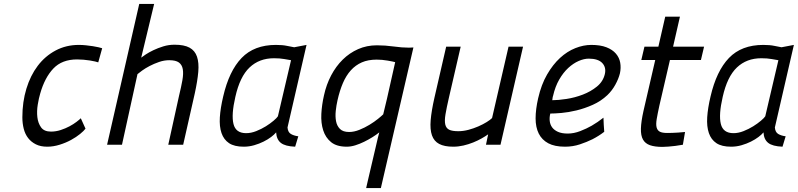

<svg xmlns="http://www.w3.org/2000/svg" viewBox="-20 -738 4068 979"><path d="M382 -509Q400 -509 418.5 -507Q437 -505 453.5 -502.5Q470 -500 482.5 -497Q495 -494 501 -492L481 -420Q476 -422 465 -424.5Q454 -427 439 -429.5Q424 -432 406.5 -433.5Q389 -435 373 -435Q296 -435 252 -388.5Q208 -342 185 -261Q178 -238 172.5 -204.5Q167 -171 170.5 -140.5Q174 -110 189.5 -88.5Q205 -67 240 -67Q265 -67 289.5 -75Q314 -83 334.5 -94Q355 -105 370 -116.5Q385 -128 392 -135L416 -82Q408 -71 388.5 -55Q369 -39 342.5 -24.5Q316 -10 284 0Q252 10 221 10Q187 10 163 -2Q139 -14 123.5 -34Q108 -54 101 -81.5Q94 -109 94 -140Q94 -218 114.5 -285.5Q135 -353 172.5 -402.5Q210 -452 263.5 -480.5Q317 -509 382 -509Z M526 0 690 -718H766L700 -444Q706 -449 722.5 -460Q739 -471 762 -482Q785 -493 812.5 -501.5Q840 -510 870 -510Q919 -510 946.5 -495Q974 -480 984.5 -449Q995 -418 991 -371.5Q987 -325 973 -261L914 0H838L893 -250Q904 -295 910 -329Q916 -363 912 -385.5Q908 -408 892 -419.5Q876 -431 843 -431Q817 -431 791 -422Q765 -413 743 -401.5Q721 -390 704.5 -378Q688 -366 681 -360L602 0Z M1446 -88Q1448 -64 1463 -55Q1478 -46 1501 -43L1485 10Q1434 8 1412 -9.5Q1390 -27 1388 -63Q1379 -52 1362.5 -39.5Q1346 -27 1324 -16Q1302 -5 1276 2.5Q1250 10 1223 10Q1175 10 1148 -8Q1121 -26 1109.5 -59.5Q1098 -93 1101 -140Q1104 -187 1118 -246Q1148 -376 1212 -442.5Q1276 -509 1387 -509Q1421 -509 1444 -504Q1467 -499 1480 -497L1543 -509ZM1235 -59Q1260 -59 1286.5 -69.5Q1313 -80 1335.5 -94Q1358 -108 1375 -122.5Q1392 -137 1397 -145L1464 -431Q1451 -433 1429 -437Q1407 -441 1377 -441Q1302 -441 1252.5 -394Q1203 -347 1180 -244Q1159 -153 1170.5 -106Q1182 -59 1235 -59Z M1748 10Q1697 10 1668.5 -13Q1640 -36 1628 -73.5Q1616 -111 1618.5 -157.5Q1621 -204 1632 -252Q1644 -307 1668.5 -353.5Q1693 -400 1727.5 -434Q1762 -468 1806 -487.5Q1850 -507 1902 -507Q1944 -507 1987 -501Q2030 -495 2065 -495Q2072 -495 2077.5 -495.5Q2083 -496 2088 -496L1922 221H1847Q1848 216 1853 194.5Q1858 173 1865 143Q1872 113 1880 79Q1888 45 1895 15Q1902 -15 1907 -36.5Q1912 -58 1914 -63Q1899 -51 1879 -38.5Q1859 -26 1836.5 -15Q1814 -4 1791.5 3Q1769 10 1748 10ZM1901 -434Q1857 -434 1825 -420Q1793 -406 1769 -379.5Q1745 -353 1728.5 -314.5Q1712 -276 1701 -227Q1695 -201 1692 -172.5Q1689 -144 1693.5 -120Q1698 -96 1713.5 -80.5Q1729 -65 1760 -65Q1785 -65 1812.5 -76Q1840 -87 1864.5 -102Q1889 -117 1907.5 -132Q1926 -147 1934 -155L1953 -234L1995 -421Q1985 -424 1956.5 -429Q1928 -434 1901 -434Z M2647 -500 2532 0H2458L2469 -53Q2455 -43 2435.5 -32Q2416 -21 2392.5 -11.5Q2369 -2 2343 4Q2317 10 2291 10Q2246 10 2219.5 -4Q2193 -18 2182.5 -48Q2172 -78 2176 -125.5Q2180 -173 2195 -239L2255 -500H2329L2269 -240Q2257 -188 2251.5 -155Q2246 -122 2250.5 -103Q2255 -84 2270.5 -76.5Q2286 -69 2317 -69Q2342 -69 2368.5 -76Q2395 -83 2419 -93.5Q2443 -104 2461.5 -115.5Q2480 -127 2489 -136L2573 -500Z M2875 -57Q2906 -57 2938.5 -69.5Q2971 -82 2997 -97Q3028 -115 3057 -138Q3058 -120 3058.5 -102.5Q3059 -85 3061 -66Q3034 -45 3001 -28Q2973 -14 2937 -2Q2901 10 2861 10Q2808 10 2775.5 -7.5Q2743 -25 2727 -57Q2711 -89 2711 -134.5Q2711 -180 2724 -237Q2740 -307 2769.5 -358Q2799 -409 2835.5 -442.5Q2872 -476 2913.5 -492.5Q2955 -509 2995 -509Q3041 -509 3072 -497Q3103 -485 3120.5 -464.5Q3138 -444 3142.5 -418Q3147 -392 3141 -364Q3134 -336 3117.5 -306Q3101 -276 3077 -253Q3044 -222 3002.5 -203.5Q2961 -185 2919.5 -175Q2878 -165 2842.5 -162Q2807 -159 2786 -159Q2781 -140 2783 -121.5Q2785 -103 2795 -89Q2805 -75 2824.5 -66Q2844 -57 2875 -57ZM2796 -227Q2826 -227 2868.5 -233.5Q2911 -240 2951.5 -255.5Q2992 -271 3023.5 -296.5Q3055 -322 3064 -360Q3072 -394 3051 -416.5Q3030 -439 2982 -439Q2958 -439 2930.5 -427Q2903 -415 2877.5 -391.5Q2852 -368 2831.5 -332.5Q2811 -297 2800 -249Q2798 -244 2797.5 -238Q2797 -232 2796 -227Z M3396 -432 3342 -199Q3333 -158 3328.5 -131Q3324 -104 3328 -88.5Q3332 -73 3344.5 -66.5Q3357 -60 3382 -60Q3393 -60 3408.5 -60.5Q3424 -61 3438 -62Q3455 -63 3473 -65L3462 0Q3442 3 3423 6Q3406 8 3388.5 9.5Q3371 11 3358 11Q3319 11 3294.5 2.5Q3270 -6 3258.5 -26.5Q3247 -47 3248 -82.5Q3249 -118 3261 -172L3321 -432H3250L3266 -500H3337L3372 -653H3447L3412 -500H3570L3554 -432Z M3931 -88Q3933 -64 3948 -55Q3963 -46 3986 -43L3970 10Q3919 8 3897 -9.5Q3875 -27 3873 -63Q3864 -52 3847.5 -39.5Q3831 -27 3809 -16Q3787 -5 3761 2.5Q3735 10 3708 10Q3660 10 3633 -8Q3606 -26 3594.5 -59.5Q3583 -93 3586 -140Q3589 -187 3603 -246Q3633 -376 3697 -442.5Q3761 -509 3872 -509Q3906 -509 3929 -504Q3952 -499 3965 -497L4028 -509ZM3720 -59Q3745 -59 3771.5 -69.5Q3798 -80 3820.5 -94Q3843 -108 3860 -122.5Q3877 -137 3882 -145L3949 -431Q3936 -433 3914 -437Q3892 -441 3862 -441Q3787 -441 3737.5 -394Q3688 -347 3665 -244Q3644 -153 3655.5 -106Q3667 -59 3720 -59Z"/></svg>

Font: Panefresco 400wt
Style: Italic
Weight: 400
Foundry: Campivisivi & Chank Co
Version: Version 1.001